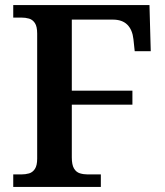

<svg xmlns="http://www.w3.org/2000/svg" viewBox="-20 -734 649 754"><path d="M32 0V-49H63Q80 -49 94 -53Q108 -57 117 -70.5Q126 -84 126 -111V-602Q126 -630 117 -643.5Q108 -657 94 -661Q80 -665 63 -665H32V-714H567L572 -533H509L504 -580Q500 -617 480 -637Q460 -657 423 -657H262V-378H500V-323H262V-116Q262 -87 270.5 -72.5Q279 -58 293.5 -53.5Q308 -49 325 -49H376V0Z"/></svg>

Font: Noto Serif Kannada SemiBold
Style: Regular
Weight: 600
Version: Version 2.003